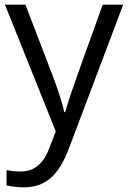

<svg xmlns="http://www.w3.org/2000/svg" viewBox="-20 -555 544 815"><path d="M1 -535.2H87.9L205.1 -230Q243.7 -125.5 252.9 -79.1H256.8Q263.2 -104 283.4 -164.3Q303.7 -224.6 416 -535.2H502.9L272.9 74.2Q238.8 164.6 193.1 202.4Q147.5 240.2 81.1 240.2Q43.9 240.2 7.8 231.9V167Q34.7 172.9 67.9 172.9Q151.4 172.9 187 79.1L216.8 2.9Z"/></svg>

Font: f05544669
Style: Regular
Weight: 400
Foundry: Ascender Corporation
Version: Version 1.10